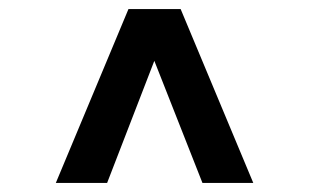

<svg xmlns="http://www.w3.org/2000/svg" viewBox="-20 -706 681 423"><path d="M103 -303 263 -686H378L538 -303H426L320 -572L216 -303Z"/></svg>

Font: Archivo SemiBold
Style: Bold
Weight: 700
Version: Version 2.001